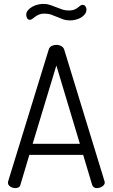

<svg xmlns="http://www.w3.org/2000/svg" viewBox="-20 -968 580 988"><path d="M59 0Q46 0 33.5 -7.5Q21 -15 21 -28Q21 -33 22 -35L231 -714Q235 -726 246 -731.5Q257 -737 270 -737Q284 -737 295 -731Q306 -725 310 -714L518 -35Q518 -33 518.5 -32Q519 -31 519 -29Q519 -17 506 -8.5Q493 0 479 0Q460 0 454 -17L408 -171H131L85 -17Q83 -8 75.5 -4Q68 0 59 0ZM391 -228 270 -631 148 -228ZM208 -898Q192 -898 180.5 -893Q169 -888 161 -882Q153 -876 146.5 -871Q140 -866 134 -866Q124 -866 119.5 -874.5Q115 -883 115 -891Q115 -905 124 -915.5Q133 -926 146.5 -933.5Q160 -941 175.5 -944.5Q191 -948 203 -948Q222 -948 238 -942.5Q254 -937 269 -931Q284 -925 299.5 -919.5Q315 -914 335 -914Q352 -914 362.5 -918.5Q373 -923 380 -928.5Q387 -934 392.5 -938.5Q398 -943 405 -943Q415 -943 420 -935Q425 -927 425 -920Q425 -905 416 -894Q407 -883 394 -876Q381 -869 366.5 -866Q352 -863 341 -863Q321 -863 305 -868.5Q289 -874 274.5 -880.5Q260 -887 244 -892.5Q228 -898 208 -898Z"/></svg>

Font: AkaAcidDosis
Style: Regular
Weight: 400
Designer: Edgar Tolentino, Pablo Impallari, Igino Marini, Aka-Acid
Foundry: Edgar Tolentino, Pablo Impallari, Igino Marini, Cyberella
Version: Version 1.007